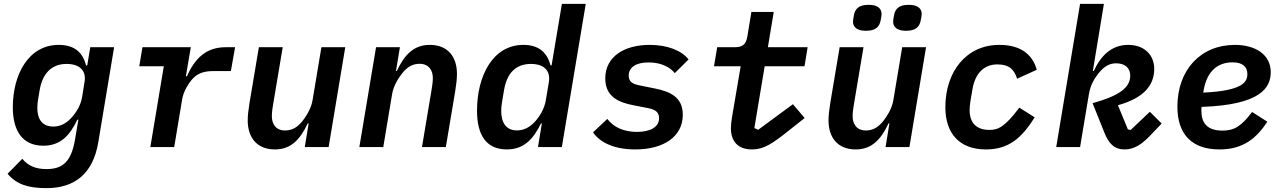

<svg xmlns="http://www.w3.org/2000/svg" viewBox="-20 -760 6642 992"><path d="M220.2 212C365.1 212 460.2 138.1 487.6 -23.8L569.6 -516H446.4L430.8 -422.2H424.4C407.7 -489.7 364 -528.1 283.4 -528.1C127.5 -528.1 46.2 -375.4 46.2 -205.6C46.2 -87 94.1 -7.1 203.8 -7.1C293.3 -7.1 341.3 -61.4 379.6 -141.7H384.9L367.9 -40.8C347.7 81 299.7 113.6 219.1 113.6C167.3 113.6 125.4 97.7 95.2 60.4L19.2 137.8C66.1 193.9 128.2 212 220.2 212ZM172.9 -201.7C172.9 -220.2 174.7 -235.1 177.2 -248.9L185 -295.1C198.5 -375 242.5 -429.7 324.2 -429.7C393.1 -429.7 426.5 -393.5 416.9 -337.4L404.5 -259.9C396 -209.5 369.7 -175.4 352.6 -155.5C324.2 -123.2 293.7 -106.2 255.3 -106.2C197.8 -106.2 172.9 -144.9 172.9 -201.7Z M880 0 921.2 -247.2C928.6 -290.8 955.3 -329.5 968.4 -345.2C994.3 -377.5 1027 -392.8 1082.7 -392.8H1172.9L1194.6 -516H1145.6C1045.5 -516 986.9 -458.8 946 -366.1H940.3L965.9 -516H715.9L699.6 -417.6H826.3L756.7 0Z M1554.7 0H1677.9L1763.8 -516H1640.6L1594.8 -241.8C1586.6 -193.9 1557.2 -153.4 1543.7 -135.7C1518.5 -104 1491.1 -85.9 1453.1 -85.9C1403.8 -85.9 1384.6 -121.1 1384.6 -159.1C1384.6 -179.7 1387.4 -199.6 1391 -219.8L1440.7 -516H1317.5L1269.2 -228.7C1262.8 -188.9 1259.9 -163 1259.9 -137.1C1259.9 -52.6 1304.7 12.1 1400.6 12.1C1483 12.1 1531.2 -39.4 1570 -122.5H1574.6Z M1960.2 0 2006 -274.5C2014.2 -322.1 2043.3 -362.6 2057.2 -380.3C2082 -411.9 2109.7 -430.4 2147.4 -430.4C2196.7 -430.4 2216.3 -395.2 2216.3 -356.9C2216.3 -336.3 2213.1 -317.1 2209.9 -296.9L2160.2 0H2283.4L2331.7 -287.3C2338.1 -327.1 2340.9 -353 2340.9 -378.9C2340.9 -463.8 2296.2 -528.1 2200.3 -528.1C2117.9 -528.1 2069.2 -476.6 2030.5 -393.5H2025.9L2046.2 -516H1922.9L1836.6 0Z M2759.6 0H2882.8L3006.4 -740.1H2883.2L2829.9 -422.2H2824.2C2806.8 -489.7 2763.1 -528.1 2683.9 -528.1C2528.1 -528.1 2444.6 -370.7 2444.6 -187.9C2444.6 -63.6 2491.5 12.1 2598.7 12.1C2687.9 12.1 2736.2 -43 2775.2 -122.5H2779.5ZM2569.6 -185.4C2569.6 -201 2571 -216.3 2573.5 -230.5L2584.2 -294.4C2598.4 -378.6 2642 -429.7 2723 -429.7C2790.5 -429.7 2825.6 -395.2 2815.7 -335.2L2800.1 -242.2C2792.6 -197.1 2768.8 -160.5 2749.6 -137.8C2721.6 -104.8 2689.6 -86.3 2651.3 -86.3C2593.7 -86.3 2570.3 -126.8 2569.6 -185.4Z M3262.1 12.1C3410.5 12.1 3507.8 -55.4 3507.8 -166.9C3507.8 -257.1 3444.2 -286.6 3364.7 -302.6L3289.1 -317.8C3253.9 -324.9 3228.3 -333.8 3228.3 -369.3C3228.3 -412.6 3266.7 -437.5 3331 -437.5C3398.8 -437.5 3444.6 -410.5 3466.3 -382.1L3537.6 -452.8C3501.4 -499.3 3428.3 -528.1 3336.6 -528.1C3206.7 -528.1 3107.2 -468.4 3107.2 -354.8C3107.2 -262.1 3173.7 -231.5 3250.7 -216.6L3324.9 -202.1C3359.7 -195.7 3385.3 -184.3 3385.3 -149.9C3385.3 -104.4 3341.6 -78.5 3271 -78.5C3204.5 -78.5 3150.6 -101.6 3117.9 -145.6L3044 -76.3C3082.4 -19.9 3159.8 12.1 3262.1 12.1Z M3865.8 12.1C3926.8 12.1 3972.3 -18.5 4059.7 -88.8L4137.4 -150.2L4076.7 -221.6L3897.4 -89.5L3877.5 -98.4L3930.8 -417.6H4136.7L4152.7 -516H3947.4L3977.6 -698.2H3862.2L3841.3 -571.7C3834.5 -529.8 3816.1 -516 3775.9 -516H3685.4L3669 -417.6H3806.8L3762.1 -155.2C3758.2 -131.4 3756.4 -112.9 3756.4 -98C3756.4 -30.5 3791.5 12.1 3865.8 12.1Z M4555.4 0H4678.6L4764.6 -516H4641.3L4595.5 -241.8C4587.4 -193.9 4557.9 -153.4 4544.4 -135.7C4519.2 -104 4491.8 -85.9 4453.8 -85.9C4404.5 -85.9 4385.3 -121.1 4385.3 -159.1C4385.3 -179.7 4388.1 -199.6 4391.7 -219.8L4441.4 -516H4318.2L4269.9 -228.7C4263.5 -188.9 4260.7 -163 4260.7 -137.1C4260.7 -52.6 4305.4 12.1 4401.3 12.1C4483.7 12.1 4532 -39.4 4570.7 -122.5H4575.3ZM4387.1 -648.8C4387.1 -622.2 4404.8 -600.9 4453.8 -600.9C4505.7 -600.9 4524.1 -622.9 4530.2 -655.2C4532.7 -670.5 4534.8 -680.8 4534.8 -687.1C4534.8 -714.1 4517 -735.1 4468 -735.1C4415.8 -735.1 4397.7 -713.4 4391.7 -680.8C4389.2 -665.8 4387.1 -655.2 4387.1 -648.8ZM4594.5 -648.8C4594.5 -622.2 4612.2 -600.9 4661.2 -600.9C4713.1 -600.9 4731.2 -622.9 4737.2 -655.2C4740.1 -670.5 4742.2 -680.8 4742.2 -687.1C4742.2 -714.1 4724.4 -735.1 4675.4 -735.1C4623.2 -735.1 4605.1 -713.4 4599.1 -680.8C4596.2 -665.8 4594.5 -655.2 4594.5 -648.8Z M5073.2 12.1C5191.8 12.1 5258.5 -46.5 5326 -153.8L5246.4 -203.8C5170.5 -102.3 5136 -88.8 5092.3 -88.8C5023.4 -88.8 4989.7 -126.4 4989.7 -191.1C4989.7 -206 4991.5 -222.3 4994 -238.3L5004.3 -298.3C5018.1 -382.1 5065.3 -427.2 5132.5 -427.2C5192.5 -427.2 5219.1 -403.1 5235.1 -353.3L5336.6 -399.5C5316.1 -474.1 5258.5 -528.1 5143.5 -528.1C4971.9 -528.1 4864.3 -389.2 4864.3 -206C4864.3 -71 4937.1 12.1 5073.2 12.1Z M5437.1 0H5560.4L5606.2 -274.5C5614 -320.7 5633.2 -352.6 5655.9 -381.4C5685 -418 5713.4 -432.9 5746.8 -432.9C5793.7 -432.9 5819.6 -407.7 5819.6 -369.3C5819.6 -306.1 5759.9 -264.2 5625 -226.9L5685 -77.1C5707.7 -18.8 5736.9 12.1 5790.5 12.1C5838.4 12.1 5877.8 -12.4 5923.7 -60.7L5981.9 -121.8L5920.8 -182.5L5822.1 -88.8L5807.5 -91.3L5756 -216.3C5891 -253.9 5943.5 -320.3 5943.5 -404.1C5943.5 -475.5 5893.1 -528.1 5809.3 -528.1C5721.9 -528.1 5667.3 -471.2 5631.4 -393.5H5626.4L5683.6 -740.1H5560.4Z M6280.9 12.1C6405.5 12.1 6472.7 -47.9 6528.1 -131L6449.2 -181.5C6394.2 -109 6358.7 -85.2 6296.2 -85.2C6213.4 -85.2 6187.1 -128.2 6187.1 -188.6C6187.1 -192.8 6187.1 -198.9 6188.2 -207.7C6494 -218 6545.5 -307.2 6545.5 -387.1C6545.5 -480.1 6463.4 -528.1 6360.4 -528.1C6182.9 -528.1 6063.2 -398.4 6063.2 -208.5C6063.2 -67.8 6136.4 12.1 6280.9 12.1ZM6196.7 -281.6 6198.9 -294.4C6216.6 -392.8 6271.3 -437.9 6348.4 -437.9C6402.3 -437.9 6424.7 -413.4 6424.7 -377.1C6424.7 -338.4 6404.1 -290.8 6196.7 -281.6Z"/></svg>

Font: Margiela Mono Italic SmBold It
Style: Regular
Weight: 600
Designer: Mike Abbink, Paul van der Laan, Pieter van Rosmalen
Foundry: Bold Monday
Version: Version 2.003 2021